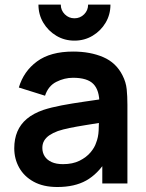

<svg xmlns="http://www.w3.org/2000/svg" viewBox="-20 -772 616 808"><path d="M293.3 -601Q251.4 -601 217.1 -621.5Q182.8 -642 162.3 -676.3Q141.8 -710.6 141.8 -752.5H235.8Q235.8 -728.7 252.7 -711.8Q269.5 -695 293.3 -695Q317.3 -695 334.1 -711.8Q350.8 -728.7 350.8 -752.5H444.8Q444.8 -710.6 424.4 -676.3Q403.9 -642 369.6 -621.5Q335.2 -601 293.3 -601ZM221.2 15Q162.3 15 121.9 -7.2Q81.4 -29.4 60.7 -66.5Q40 -103.5 40 -148Q40 -187.2 53 -218.2Q66.1 -249.2 93.1 -272Q120.2 -294.8 162.8 -309.5Q195.7 -320.2 239.2 -328.5Q282.8 -336.8 334.1 -344.1Q385.4 -351.4 441.7 -359.8L398.3 -335.7Q398.8 -391.6 373.4 -418.1Q348 -444.7 287.3 -444.7Q251 -444.7 217 -427.5Q183.1 -410.4 169.5 -369.2L59.3 -403.7Q79.4 -472 135.8 -513.5Q192.2 -555 287.7 -555Q359.8 -555 414.3 -531.6Q468.9 -508.2 495.7 -454.5Q510.2 -426.2 513.2 -396.4Q516.2 -366.7 516.2 -331.3V0H410.5V-117.2L428 -97.8Q391.5 -39.6 342.7 -12.3Q293.9 15 221.2 15ZM245 -81.2Q286 -81.2 314.9 -95.7Q343.8 -110.2 361.2 -131Q378.5 -151.8 384.3 -170.7Q393.8 -193.7 395.2 -223.4Q396.7 -253.1 396.7 -271.7L433.7 -260.5Q378.8 -251.8 339.8 -245.4Q300.8 -239.1 272.9 -233.4Q245.1 -227.7 223.5 -220.5Q202.8 -212.8 188.2 -203Q173.7 -193.1 165.9 -180Q158.2 -166.9 158.2 -149.5Q158.2 -129.8 168 -114.3Q177.9 -98.8 197.2 -90Q216.5 -81.2 245 -81.2Z"/></svg>

Font: Manrope ExtraLight
Style: Regular
Weight: 200
Designer: Mikhail Sharanda
Foundry: Mikhail Sharanda
Version: Version 4.505